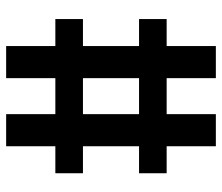

<svg xmlns="http://www.w3.org/2000/svg" viewBox="-70 -688 739 640"><g transform="rotate(-90 300.0 -367.5)"><path d="M133 -18V-182H43V-274H133V-461H43V-553H133V-717H240V-553H360V-717H467V-553H557V-461H467V-274H557V-182H467V-18H360V-182H240V-18ZM240 -274H360V-461H240Z"/></g></svg>

Font: Iosevka Etoile Semibold
Style: Regular
Weight: 600
Designer: Belleve Invis
Foundry: Belleve Invis
Version: Version 22.1.2; ttfautohint (v1.8.4)